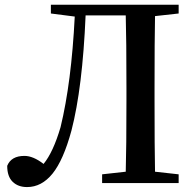

<svg xmlns="http://www.w3.org/2000/svg" viewBox="-20 -757 810 794"><path d="M718.8 -701.2 621.1 -690.4Q619.1 -592.8 619.1 -393.6V-342.8Q619.1 -144.5 621.1 -46.9L718.8 -36.1V0H402.3V-36.1L500 -46.9Q502.9 -144.5 502.9 -342.8V-393.6Q502.9 -594.7 500 -693.4H334Q321.3 -393.6 275.4 -216.8Q242.2 -94.7 197.3 -39.1Q152.3 16.6 91.8 16.6Q54.7 16.6 32.2 -5.4Q9.8 -27.3 9.8 -71.3Q26.4 -112.3 81.1 -112.3Q117.2 -112.3 160.2 -79.1Q200.2 -127.9 230.5 -231.4Q275.4 -416 289.1 -688.5L190.4 -701.2V-737.3H718.8Z"/></svg>

Font: GenYoMin TW TTF SemiBold
Style: Regular
Weight: 600
Version: Version 1.300